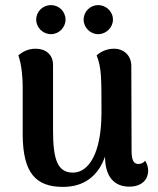

<svg xmlns="http://www.w3.org/2000/svg" viewBox="-20 -719 618 753"><path d="M180 -585C211 -585 237 -611 237 -642C237 -674 211 -699 180 -699C148 -699 122 -674 122 -642C122 -611 148 -585 180 -585ZM365 -585C396 -585 423 -611 423 -642C423 -674 396 -699 365 -699C334 -699 308 -674 308 -642C308 -611 334 -585 365 -585ZM549 -89C542 -78 530 -76 522 -76C505 -76 496 -90 496 -128L495 -460C495 -502 465 -528 427 -528C393 -528 369 -511 359 -502C378 -453 378 -417 378 -278C378 -116 327 -42 266 -42C205 -42 188 -95 188 -208V-465C188 -505 159 -528 120 -528C89 -528 67 -515 52 -502C66 -462 69 -410 69 -378V-190C70 -41 120 14 227 14C310 14 365 -29 392 -105C392 -26 428 13 487 13C534 13 561 -13 561 -50C561 -64 557 -76 549 -89Z"/></svg>

Font: Arima Koshi ExtraBold
Style: Regular
Weight: 800
Designer: Joana Correia and Natanael Gama
Foundry: NDISCOVER
Version: Version 1.019;PS 001.019;hotconv 1.0.88;makeotf.lib2.5.64775